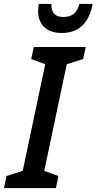

<svg xmlns="http://www.w3.org/2000/svg" viewBox="-55 -952 489 972"><path d="M258 -785C343 -785 396 -835 414 -932H347C335 -885 309 -866 265 -866C222 -866 205 -888 205 -932H141C139 -921 138 -910 138 -897C138 -832 175 -785 258 -785ZM-35 0H228L241 -61L169 -87L283 -627L366 -653L379 -714H116L103 -653L174 -627L60 -87L-22 -61Z"/></svg>

Font: Noto Sans Display SemiCondensed Medium
Style: Italic
Weight: 500
Width: 4
Italic angle: -12°
Designer: Monotype Design Team
Foundry: Monotype Imaging Inc.
Version: Version 1.900